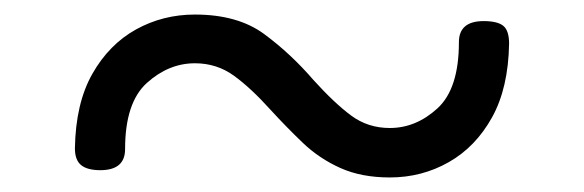

<svg xmlns="http://www.w3.org/2000/svg" viewBox="-20 -568 803 264"><path d="M516 -324Q477 -324 448 -337Q419 -350 396.5 -371.5Q374 -393 352 -417Q325 -447 301.5 -464Q278 -481 248 -481Q212 -481 182 -454Q152 -427 152 -363Q152 -334 118 -334Q100 -334 91.5 -341Q83 -348 83 -364Q84 -426 107 -466.5Q130 -507 167 -527.5Q204 -548 248 -548Q307 -548 343.5 -521Q380 -494 411 -458Q440 -426 463 -409Q486 -392 516 -392Q552 -392 581.5 -419Q611 -446 611 -510Q611 -539 645 -539Q664 -539 672 -532.5Q680 -526 680 -508Q679 -447 656.5 -406.5Q634 -366 597 -345Q560 -324 516 -324Z"/></svg>

Font: Playwrite FR Moderne Light
Style: Regular
Weight: 300
Version: Version 1.002